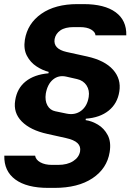

<svg xmlns="http://www.w3.org/2000/svg" viewBox="-20 -760 640 935"><path d="M215 155Q110 155 54.5 114Q-1 73 1 -2H151Q154 18 176.5 30.5Q199 43 233 43H263Q308 43 336.5 24.5Q365 6 370 -23Q374 -47 357.5 -63Q341 -79 300 -88L210 -108Q128 -126 86 -168.5Q44 -211 54 -271Q63 -330 105 -363.5Q147 -397 216 -403L217 -410Q188 -417 158 -436.5Q128 -456 111 -488.5Q94 -521 101 -566Q114 -646 181.5 -693Q249 -740 357 -740H387Q489 -740 543 -700.5Q597 -661 595 -588H445Q444 -604 424 -616Q404 -628 369 -628H339Q297 -628 274 -612Q251 -596 246 -570Q238 -522 304 -507L404 -485Q490 -466 530.5 -420.5Q571 -375 561 -314Q552 -256 509.5 -221.5Q467 -187 398 -182L397 -175Q427 -171 457 -153Q487 -135 504.5 -102Q522 -69 514 -19Q501 61 430.5 108Q360 155 245 155ZM303 -207Q345 -198 375 -220.5Q405 -243 412 -288Q417 -320 401.5 -344Q386 -368 355 -375L302 -387Q265 -395 238 -372.5Q211 -350 203 -304Q198 -270 211 -246.5Q224 -223 250 -218Z"/></svg>

Font: JetBrains Mono ExtraBold
Style: Italic
Weight: 800
Italic angle: -9°
Monospace: yes
Designer: Philipp Nurullin, Konstantin Bulenkov
Foundry: JetBrains
Version: Version 2.305; ttfautohint (v1.8.4.7-5d5b)